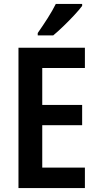

<svg xmlns="http://www.w3.org/2000/svg" viewBox="-20 -957 498 977"><path d="M412 0H74V-714H412V-611H195V-423H398V-320H195V-104H412ZM398 -927Q384 -908 358 -880Q332 -852 303 -824Q274 -796 251 -777H172V-789Q198 -826 222.5 -864.5Q247 -903 264 -937H398Z"/></svg>

Font: Noto Sans Lao Looped Condensed SemiBold
Style: Regular
Weight: 600
Width: 3
Designer: Mark Frömberg, Ben Mitchell
Foundry: The Fontpad Ltd
Version: Version 1.002; ttfautohint (v1.8.4.7-5d5b)